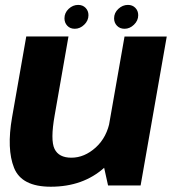

<svg xmlns="http://www.w3.org/2000/svg" viewBox="-20 -738 693 764"><path d="M410 0H539.5L643.5 -592.5H475.5L388.5 -97ZM252.5 -593H84.5L28 -271Q6 -145 36 -70Q66 5 182 5Q311 5 395.5 -71.2Q480 -147.5 494 -226L418 -260.5Q406 -192 361 -151.2Q316 -110.5 264 -110.5Q214 -110.5 197 -145.5Q180 -180.5 197.5 -279ZM277.5 -623.5Q298.5 -623.5 315.2 -639.8Q332 -656 332 -677.5Q332 -695 320.5 -706.8Q309 -718.5 291 -718.5Q270 -718.5 253.2 -702.8Q236.5 -687 236.5 -665Q236.5 -647.5 247.8 -635.5Q259 -623.5 277.5 -623.5ZM475.5 -623.5Q496.5 -623.5 513.2 -639.8Q530 -656 530 -677.5Q530 -695 518.5 -706.8Q507 -718.5 489 -718.5Q468 -718.5 451 -702.8Q434 -687 434 -665Q434 -647.5 445.5 -635.5Q457 -623.5 475.5 -623.5Z"/></svg>

Font: Anybody UltraCondensed Thin
Style: Bold Italic
Weight: 700
Italic angle: -10°
Version: Version 1.111